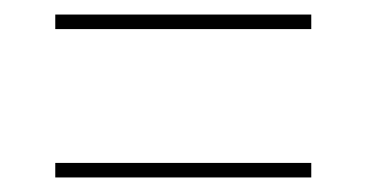

<svg xmlns="http://www.w3.org/2000/svg" viewBox="-20 -489 505 264"><path d="M56 -449V-469H408V-449ZM56 -245V-265H408V-245Z"/></svg>

Font: Noto Serif Display Condensed SemiBold
Style: Regular
Weight: 600
Width: 3
Designer: Monotype Design Team
Foundry: Monotype Imaging Inc.
Version: Version 2.009